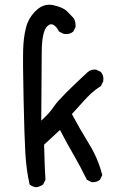

<svg xmlns="http://www.w3.org/2000/svg" viewBox="-20 -788 540 802"><path d="M130.9 -5.9Q115.2 -7.8 103.5 -17.6Q89.8 -80.1 85.9 -147Q82 -213.9 78.6 -369.6Q75.2 -525.4 76.7 -579.1Q78.1 -632.8 88.9 -673.8Q99.6 -714.8 131.8 -745.1Q164.1 -775.4 204.1 -766.1Q244.1 -756.8 260.3 -740.7Q276.4 -724.6 286.1 -713.9Q295.9 -703.1 295.9 -675.8L286.1 -656.2Q270.5 -642.6 246.1 -646.5L226.6 -656.2Q216.8 -675.8 204.1 -683.6Q191.4 -691.4 178.7 -679.7Q166 -668 160.2 -639.6Q154.3 -611.3 154.3 -568.4Q154.3 -525.4 152.3 -284.2Q185.5 -313.5 207 -345.7Q228.5 -377.9 346.7 -487.3Q360.4 -499 381.8 -497.1L401.4 -487.3Q415 -471.7 411.1 -448.2L401.4 -428.7Q379.9 -415 361.3 -398.4Q342.8 -381.8 280.3 -311.5Q313.5 -249 351.6 -187.5Q389.6 -126 407.2 -56.6L397.5 -37.1Q383.8 -25.4 362.3 -27.3L342.8 -37.1Q317.4 -89.8 287.6 -141.1Q257.8 -192.4 230.5 -245.1L164.1 -183.6Q166 -122.1 167 -93.3Q168 -64.5 169.9 -37.1L160.2 -17.6Q146.5 -7.8 130.9 -5.9Z"/></svg>

Font: JasonHandwriting4
Style: Regular
Weight: 400
Version: Version 1.01.21